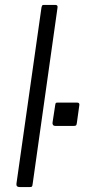

<svg xmlns="http://www.w3.org/2000/svg" viewBox="-20 -762 363 782"><path d="M113 -13Q112 -4 110 -2Q108 0 98 0H61Q53 0 49.5 -3.5Q46 -7 47 -14L149 -732Q151 -739 152.5 -740.5Q154 -742 160 -742H205Q217 -742 214 -729ZM293 -261Q292 -253 289.5 -251Q287 -249 277 -249H206Q199 -249 196 -253Q193 -257 194 -263L205 -335Q206 -341 207.5 -342.5Q209 -344 213 -344H295Q300 -344 302 -341Q304 -338 303 -333Z"/></svg>

Font: Libre Franklin Thin Light
Style: Italic
Weight: 300
Italic angle: -8°
Version: Version 3.000